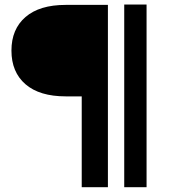

<svg xmlns="http://www.w3.org/2000/svg" viewBox="-20 -732 730 827"><path d="M444.8 74.2V-710.9H262.7Q150.4 -710.9 89.8 -658.7Q29.3 -606.4 29.3 -514.2Q29.3 -421.4 89.8 -369.1Q150.4 -316.9 263.2 -316.9H332V74.2ZM515.1 -712.4V74.2H611.3V-712.4Z"/></svg>

Font: Roboto Flex
Style: wght 600 wdth 140 opsz 13.0 GRAD 0.00 slnt 0.00 XTRA 468 XOPQ 96 YOPQ 79 YTLC 514 YTUC 712 YTAS 750 YTDE -203.00 YTFI 738
Weight: 600
Width: 8
Designer: Berlow after Robertson
Foundry: Google
Version: Version 3.100